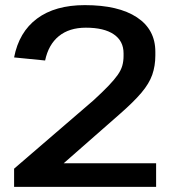

<svg xmlns="http://www.w3.org/2000/svg" viewBox="-20 -729 664 749"><path d="M35 -71 344 -337Q380 -370 403 -394Q426 -418 439 -436.5Q452 -455 457 -472.5Q462 -490 462 -511V-521Q462 -569 424 -595Q386 -621 315 -621Q250 -621 209.5 -588Q169 -555 156 -493L35 -505Q54 -604 124.5 -656.5Q195 -709 311 -709Q442 -709 514 -661.5Q586 -614 586 -527V-513Q586 -472 574 -437.5Q562 -403 531.5 -367Q501 -331 446 -283L152 -25L115 -92H589V0H35Z"/></svg>

Font: Pathway Extreme 28pt SemiBold
Style: Regular
Weight: 600
Designer: Eduardo Rodriguez Tunni
Foundry: Eduardo Rodriguez Tunni
Version: Version 1.001;gftools[0.9.26]